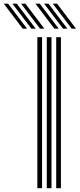

<svg xmlns="http://www.w3.org/2000/svg" viewBox="-154 -997 423 1017"><path d="M143.7 0V-800H168.7V0ZM43.9 0V-800H68.8V0ZM93.8 0V-800H118.8V0ZM58.2 -845 -42.2 -977.4H-19.3L81.1 -845ZM-33.6 -845 -133.9 -977.4H-111L-10.6 -845ZM12.3 -845 -88.1 -977.4H-65.2L35.2 -845ZM225.9 -845 125.5 -977.4H148.4L248.8 -845ZM134.2 -845 33.8 -977.4H56.7L157.1 -845ZM180 -845 79.7 -977.4H102.6L203 -845Z"/></svg>

Font: Big Shoulders Inline Display SC Thin
Style: Regular
Weight: 100
Designer: Patric King
Foundry: XO Type Co
Version: Version 2.002